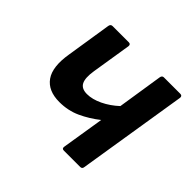

<svg xmlns="http://www.w3.org/2000/svg" viewBox="-126 -632 771 771"><g transform="rotate(45 259.5 -246.0)"><path d="M323 0Q311 0 313 -12L342 -193Q304 -163 262.5 -144Q221 -125 172 -125Q108 -125 79.5 -165.5Q51 -206 65 -289L95 -480Q97 -492 108 -492H200Q211 -492 210 -480L183 -311Q176 -267 186.5 -246.5Q197 -226 228 -226Q258 -226 292.5 -242.5Q327 -259 357 -287L387 -480Q389 -492 399 -492H492Q504 -492 503 -480L428 -12Q427 0 416 0Z"/></g></svg>

Font: Sofia Sans
Style: Bold Italic
Weight: 700
Italic angle: -9°
Designer: Botio Nikoltchev, Ani Petrova
Foundry: lettersoup
Version: Version 4.101; ttfautohint (v1.8.4.7-5d5b)